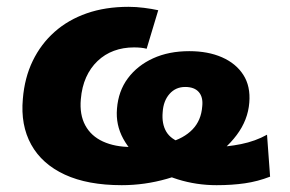

<svg xmlns="http://www.w3.org/2000/svg" viewBox="-20 -532 851 563"><path d="M337 11Q237 11 170 -20Q103 -51 71.5 -108Q40 -165 47 -242Q52 -304 76 -353.5Q100 -403 140 -438.5Q180 -474 234.5 -493Q289 -512 357 -512Q379 -512 402.5 -509Q426 -506 444 -502L410 -389Q403 -391 393.5 -392Q384 -393 373 -393Q341 -393 314 -383Q287 -373 266 -353Q245 -333 232.5 -305Q220 -277 217 -241Q213 -196 230 -164.5Q247 -133 282 -117Q317 -101 365 -101Q428 -101 473.5 -113.5Q519 -126 544.5 -152.5Q570 -179 573 -220Q576 -247 563 -262Q550 -277 523 -277Q495 -277 477 -256.5Q459 -236 457 -203Q454 -169 467.5 -146Q481 -123 515 -112Q549 -101 607 -101Q645 -101 687 -109.5Q729 -118 763 -137L772 -14Q736 0 698 5.5Q660 11 615 11Q556 11 501.5 -6Q447 -23 405.5 -53.5Q364 -84 341.5 -125Q319 -166 323 -213Q327 -265 355 -302.5Q383 -340 429 -361Q475 -382 535 -382Q590 -382 631 -364Q672 -346 693.5 -312.5Q715 -279 711 -231Q707 -180 674 -136Q641 -92 587.5 -59Q534 -26 469 -7.5Q404 11 337 11Z"/></svg>

Font: Nunito Sans 9pt Black
Style: Italic
Weight: 900
Italic angle: -9°
Version: Version 3.101;gftools[0.9.27]